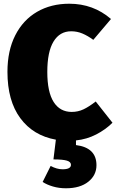

<svg xmlns="http://www.w3.org/2000/svg" viewBox="-20 -736 624 1031"><path d="M498 151Q498 205 454 240Q410 275 334 275Q297 275 264.5 265.5Q232 256 209 241L252 155Q285 173 316 173Q361 173 361 149Q361 133 339 126.5Q317 120 267 120L280 14Q158 -8 89 -101.5Q20 -195 20 -350Q20 -464 62 -546.5Q104 -629 179 -672.5Q254 -716 352 -716Q481 -716 576 -634L481 -522Q451 -544 422.5 -556Q394 -568 362 -568Q301 -568 267.5 -513Q234 -458 234 -350Q234 -242 268 -188.5Q302 -135 365 -135Q399 -135 428.5 -149Q458 -163 494 -191L584 -77Q547 -40 496.5 -14Q446 12 388 18V43Q498 57 498 151Z"/></svg>

Font: FiraGO Heavy
Style: Regular
Weight: 900
Designer: bBox Type
Foundry: bBox Type GmbH
Version: Version 1.001